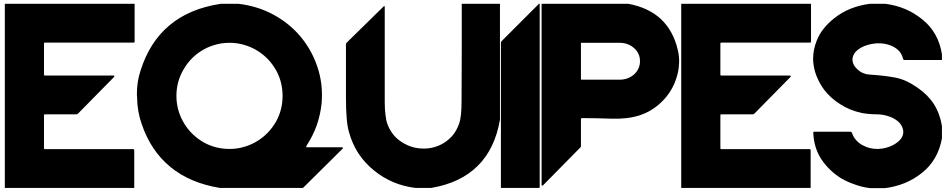

<svg xmlns="http://www.w3.org/2000/svg" viewBox="-20 -800 4882 991"><path d="M674.8 -780.3Q674.8 -714.8 674.8 -585Q674.8 -583 673.8 -581.1Q671.9 -580.1 669.9 -580.1Q561.5 -580.1 452.1 -580.1Q343.8 -580.1 235.4 -580.1Q229.5 -580.1 223.6 -580.1Q217.8 -580.1 211.9 -580.1Q210 -580.1 208 -579.1Q207 -577.1 207 -575.2Q207 -521.5 207 -415Q207 -413.1 208 -411.1Q210 -410.2 211.9 -410.2Q330.1 -410.2 566.4 -410.2Q567.4 -410.2 568.4 -409.2Q570.3 -407.2 570.3 -406.2Q570.3 -405.3 570.3 -404.3Q569.3 -403.3 569.3 -403.3Q507.8 -340.8 383.8 -214.8Q381.8 -212.9 378.9 -210.9Q376 -210 373 -210Q319.3 -210 211.9 -210Q210 -210 208 -209Q207 -207 207 -205.1Q207 -148.4 207 -35.2Q207 -33.2 208 -31.2Q210 -30.3 211.9 -30.3Q363.3 -30.3 667 -30.3Q669.9 -30.3 671.9 -28.3Q672.9 -27.3 672.9 -24.4Q672.9 41 672.9 169.9Q450.2 169.9 4.9 169.9Q4.9 -146.5 4.9 -780.3Q164.1 -780.3 323.2 -780.3Q482.4 -780.3 641.6 -780.3Q649.4 -780.3 658.2 -780.3Q666 -780.3 674.8 -780.3Z M1210.9 -780.3Q1303.7 -769.5 1381.8 -729.5Q1459 -689.5 1515.6 -628.9Q1583 -555.7 1616.2 -460.9Q1649.4 -366.2 1639.6 -263.7Q1633.8 -209 1615.2 -154.3Q1595.7 -99.6 1561.5 -46.9Q1559.6 -43 1560.5 -42Q1561.5 -40 1565.4 -40Q1626 -40 1746.1 -40Q1747.1 -40 1748 -39.1Q1750 -37.1 1750 -36.1Q1750 -35.2 1750 -34.2Q1749 -34.2 1749 -33.2Q1680.7 34.2 1543.9 169.9Q1400.4 169.9 1114.3 169.9Q960 144.5 859.4 61.5Q757.8 -21.5 710.9 -161.1Q688.5 -224.6 687.5 -298.8Q686.5 -305.7 686.5 -312.5Q686.5 -378.9 705.1 -434.6Q752 -584 855.5 -669.9Q958 -755.9 1119.1 -780.3Q1141.6 -780.3 1161.1 -780.3Q1179.7 -780.3 1210.9 -780.3ZM1165 -579.1Q1125 -579.1 1088.9 -568.4Q1051.8 -557.6 1020.5 -538.1Q961.9 -502 926.8 -440.4Q890.6 -378.9 890.6 -304.7Q890.6 -265.6 901.4 -228.5Q912.1 -192.4 931.6 -161.1Q967.8 -102.5 1029.3 -66.4Q1090.8 -31.2 1165 -31.2Q1204.1 -31.2 1240.2 -42Q1277.3 -52.7 1308.6 -72.3Q1367.2 -108.4 1403.3 -169.9Q1438.5 -231.4 1438.5 -304.7Q1438.5 -378.9 1403.3 -440.4Q1367.2 -502 1308.6 -538.1Q1277.3 -557.6 1240.2 -568.4Q1204.1 -579.1 1165 -579.1Z M2560.5 -780.3Q2560.5 -581.1 2560.5 -181.6Q2534.2 -31.2 2445.3 56.6Q2356.4 144.5 2206.1 169.9Q2178.7 169.9 2124 169.9Q2002 155.3 1908.2 78.1Q1814.5 1 1782.2 -115.2Q1773.4 -142.6 1769.5 -188.5Q1765.6 -234.4 1765.6 -296.9Q1765.6 -365.2 1765.6 -433.6Q1765.6 -502 1765.6 -571.3Q1765.6 -573.2 1766.6 -575.2Q1767.6 -577.1 1768.6 -579.1Q1833 -641.6 1960.9 -767.6Q1961.9 -768.6 1962.9 -768.6Q1963.9 -768.6 1964.8 -767.6Q1965.8 -767.6 1965.8 -766.6Q1965.8 -766.6 1965.8 -765.6Q1965.8 -642.6 1965.8 -519.5Q1965.8 -396.5 1965.8 -273.4Q1965.8 -235.4 1969.7 -207Q1972.7 -178.7 1979.5 -160.2Q2001 -102.5 2046.9 -71.3Q2092.8 -39.1 2145.5 -34.2Q2173.8 -31.2 2202.1 -36.1Q2230.5 -41 2255.9 -53.7Q2287.1 -69.3 2312.5 -96.7Q2336.9 -124 2350.6 -164.1Q2356.4 -181.6 2359.4 -210Q2362.3 -238.3 2362.3 -279.3Q2362.3 -404.3 2363.3 -529.3Q2363.3 -654.3 2363.3 -780.3Q2410.2 -780.3 2457 -780.3Q2503.9 -780.3 2550.8 -780.3Q2553.7 -780.3 2555.7 -780.3Q2558.6 -780.3 2560.5 -780.3Z M2765.6 -780.3Q2765.6 -464.8 2765.6 165Q2765.6 166 2765.6 166Q2765.6 167 2764.6 168Q2763.7 168.9 2763.7 168.9Q2763.7 168.9 2763.7 169.9Q2697.3 169.9 2565.4 169.9Q2565.4 -80.1 2565.4 -579.1Q2565.4 -581.1 2566.4 -584Q2567.4 -585.9 2569.3 -587.9Q2633.8 -652.3 2761.7 -780.3Q2762.7 -780.3 2763.7 -780.3Q2764.6 -780.3 2765.6 -780.3Z M3223.6 -780.3Q3328.1 -760.7 3391.6 -701.2Q3455.1 -641.6 3478.5 -542Q3485.4 -512.7 3485.4 -483.4Q3485.4 -474.6 3484.4 -465.8Q3482.4 -428.7 3469.7 -392.6Q3448.2 -327.1 3397.5 -276.4Q3346.7 -225.6 3279.3 -204.1Q3217.8 -184.6 3134.8 -187.5Q3051.8 -190.4 2983.4 -190.4Q2981.4 -190.4 2979.5 -188.5Q2978.5 -187.5 2978.5 -184.6Q2978.5 -138.7 2978.5 -46.9Q2978.5 -43.9 2977.5 -42Q2976.6 -39.1 2974.6 -38.1Q2910.2 27.3 2782.2 157.2Q2781.2 158.2 2779.3 158.2Q2778.3 158.2 2776.4 157.2Q2775.4 156.2 2775.4 155.3Q2775.4 154.3 2775.4 154.3Q2775.4 -157.2 2775.4 -780.3Q2881.8 -780.3 2988.3 -780.3Q3094.7 -780.3 3201.2 -780.3Q3207 -780.3 3212.9 -780.3Q3217.8 -780.3 3223.6 -780.3ZM2978.5 -391.6Q2978.5 -391.6 2979.5 -389.6Q2980.5 -388.7 2981.4 -388.7Q3028.3 -388.7 3074.2 -388.7Q3121.1 -388.7 3168 -388.7Q3169.9 -388.7 3172.9 -388.7Q3174.8 -388.7 3177.7 -388.7Q3221.7 -388.7 3252.9 -416Q3283.2 -444.3 3283.2 -483.4Q3283.2 -483.4 3283.2 -485.4Q3283.2 -524.4 3252.9 -551.8Q3221.7 -579.1 3177.7 -579.1Q3112.3 -579.1 2980.5 -579.1Q2979.5 -580.1 2979.5 -579.1Q2978.5 -578.1 2978.5 -577.1Q2978.5 -533.2 2978.5 -489.3Q2978.5 -445.3 2978.5 -401.4Q2978.5 -398.4 2978.5 -396.5Q2978.5 -394.5 2978.5 -391.6Z M4166 -780.3Q4166 -714.8 4166 -585Q4166 -583 4165 -581.1Q4163.1 -580.1 4161.1 -580.1Q4052.7 -580.1 3943.4 -580.1Q3835 -580.1 3726.6 -580.1Q3720.7 -580.1 3714.8 -580.1Q3709 -580.1 3703.1 -580.1Q3701.2 -580.1 3699.2 -579.1Q3698.2 -577.1 3698.2 -575.2Q3698.2 -521.5 3698.2 -415Q3698.2 -413.1 3699.2 -411.1Q3701.2 -410.2 3703.1 -410.2Q3821.3 -410.2 4057.6 -410.2Q4058.6 -410.2 4059.6 -409.2Q4061.5 -407.2 4061.5 -406.2Q4061.5 -405.3 4061.5 -404.3Q4060.5 -403.3 4060.5 -403.3Q3999 -340.8 3875 -214.8Q3873 -212.9 3870.1 -210.9Q3867.2 -210 3864.3 -210Q3810.5 -210 3703.1 -210Q3701.2 -210 3699.2 -209Q3698.2 -207 3698.2 -205.1Q3698.2 -148.4 3698.2 -35.2Q3698.2 -33.2 3699.2 -31.2Q3701.2 -30.3 3703.1 -30.3Q3854.5 -30.3 4158.2 -30.3Q4161.1 -30.3 4163.1 -28.3Q4164.1 -27.3 4164.1 -24.4Q4164.1 41 4164.1 169.9Q3941.4 169.9 3496.1 169.9Q3496.1 -146.5 3496.1 -780.3Q3655.3 -780.3 3814.5 -780.3Q3973.6 -780.3 4132.8 -780.3Q4140.6 -780.3 4149.4 -780.3Q4157.2 -780.3 4166 -780.3Z M4549.8 -780.3Q4659.2 -766.6 4741.2 -699.2Q4824.2 -632.8 4841.8 -519.5Q4841.8 -509.8 4841.8 -490.2Q4777.3 -490.2 4648.4 -490.2Q4646.5 -490.2 4644.5 -491.2Q4642.6 -493.2 4641.6 -495.1Q4635.7 -519.5 4621.1 -536.1Q4606.4 -551.8 4585.9 -561.5Q4548.8 -579.1 4502.9 -576.2Q4457 -572.3 4423.8 -553.7Q4401.4 -541 4390.6 -525.4Q4380.9 -509.8 4379.9 -494.1Q4379.9 -464.8 4406.2 -441.4Q4432.6 -417 4468.8 -415Q4544.9 -410.2 4601.6 -399.4Q4657.2 -388.7 4716.8 -346.7Q4769.5 -310.5 4800.8 -261.7Q4832 -211.9 4841.8 -149.4Q4841.8 -127.9 4841.8 -85.9Q4821.3 26.4 4739.3 91.8Q4658.2 157.2 4548.8 170.9Q4522.5 170.9 4469.7 170.9Q4429.7 166 4392.6 152.3Q4354.5 139.6 4321.3 120.1Q4259.8 82 4219.7 22.5Q4180.7 -37.1 4177.7 -115.2Q4176.8 -117.2 4178.7 -118.2Q4179.7 -120.1 4181.6 -120.1Q4244.1 -120.1 4370.1 -120.1Q4372.1 -120.1 4374 -118.2Q4376 -117.2 4377 -115.2Q4384.8 -91.8 4399.4 -76.2Q4414.1 -59.6 4433.6 -49.8Q4468.8 -30.3 4512.7 -31.2Q4555.7 -33.2 4590.8 -51.8Q4648.4 -84 4641.6 -127.9Q4633.8 -172.9 4576.2 -196.3Q4542 -210 4503.9 -210Q4465.8 -210 4428.7 -216.8Q4367.2 -229.5 4317.4 -261.7Q4267.6 -293 4234.4 -335.9Q4212.9 -365.2 4199.2 -396.5Q4184.6 -428.7 4179.7 -462.9Q4176.8 -479.5 4176.8 -497.1Q4176.8 -543 4195.3 -589.8Q4219.7 -653.3 4286.1 -706.1Q4324.2 -736.3 4370.1 -754.9Q4416 -773.4 4468.8 -780.3Q4489.3 -780.3 4505.9 -780.3Q4522.5 -780.3 4549.8 -780.3Z"/></svg>

Font: Avicii Garde
Style: Regular
Weight: 500
Version: Version 1.0